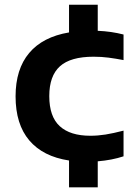

<svg xmlns="http://www.w3.org/2000/svg" viewBox="-20 -686 588 826"><path d="M277 120V4.5Q165 -12.5 106 -82Q47 -151.5 47 -271.5Q47 -388.5 105.5 -458Q164 -527.5 277 -546.5V-665.5H400.5V-553.5Q459 -551 511.5 -537.5V-427.5Q477.5 -434 447.2 -438Q417 -442 382.5 -442Q283.5 -442 237.8 -400.8Q192 -359.5 192 -272.5Q192 -184.5 237 -143.2Q282 -102 368.5 -102Q401 -102 434 -107.2Q467 -112.5 511.5 -124V-13.5Q461.5 3 400.5 8V120Z"/></svg>

Font: Encode Sans Expanded Expanded SemiBold
Style: Regular
Weight: 600
Width: 7
Designer: Multiple Designers
Foundry: Impallari Type
Version: Version 3.000; ttfautohint (v1.8.3) -l 8 -r 50 -G 200 -x 14 